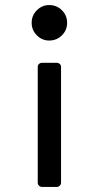

<svg xmlns="http://www.w3.org/2000/svg" viewBox="-20 -602 372 758"><path d="M146 136Q139 136 134 131Q129 126 129 119V-338Q129 -345 134 -349.5Q139 -354 146 -354H204Q211 -354 216 -349.5Q221 -345 221 -338V119Q221 126 216 131Q211 136 204 136ZM174 -442Q146 -442 125.5 -462.5Q105 -483 105 -512Q105 -541 125.5 -561.5Q146 -582 174 -582Q204 -582 224.5 -561.5Q245 -541 245 -512Q245 -483 224.5 -462.5Q204 -442 174 -442Z"/></svg>

Font: Miriam Libre Medium
Style: Regular
Weight: 500
Version: Version 2.000